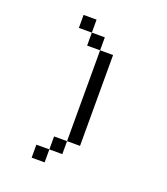

<svg xmlns="http://www.w3.org/2000/svg" viewBox="-128 -902 756 869"><g transform="rotate(20 250.0 -468.0)"><path d="M125 -187.5H187.5V-125H125ZM187.5 -250H250V-187.5H187.5ZM250 -687.5H312.5V-250H250ZM187.5 -750H250V-687.5H187.5V-750H125V-812.5H187.5Z"/></g></svg>

Font: HE신이문
Style: regular
Weight: 500
Monospace: yes
Designer: Taeyun An (WindowsTiger)
Version: v1.1